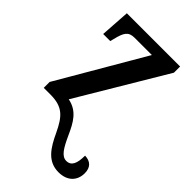

<svg xmlns="http://www.w3.org/2000/svg" viewBox="-235 -611 923 923"><g transform="rotate(45 226.0 -149.5)"><path d="M358 237C418 237 451 201 451 151C451 111 429 91 392 90C392 142 380 172 346 172C314 172 294 138 266 77C239 17 212 -33 145 -46L412 -494V-536H50L40 -385H88L93 -404C106 -458 118 -479 160 -479H277L21 -40V0H66C151 0 180 35 216 110C249 181 284 237 358 237Z"/></g></svg>

Font: Noto Serif Condensed Semi
Style: Regular
Weight: 600
Width: 3
Designer: Monotype Design Team
Foundry: Monotype Imaging Inc.
Version: Version 1.002